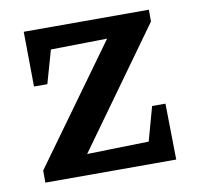

<svg xmlns="http://www.w3.org/2000/svg" viewBox="-62 -559 643 624"><g transform="rotate(-10 259.5 -247.5)"><path d="M39 0V-40L318 -426L132 -423L101 -314H57L55 -495H468V-456L189 -68L393 -73L424 -185H468L471 0Z"/></g></svg>

Font: Piazzolla Thin
Style: Bold
Weight: 700
Version: Version 2.005